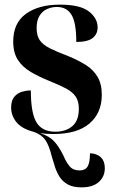

<svg xmlns="http://www.w3.org/2000/svg" viewBox="-20 -568 493 828"><path d="M210 10Q179 10 153 6Q192 19 212.5 40.5Q233 62 253 102Q266 133 281 150Q296 167 323 167Q347 167 357.5 150.5Q368 134 368 93Q398 94 415 110.5Q432 127 432 157Q432 194 406 217Q380 240 332 240Q295 240 272.5 227.5Q250 215 237 194.5Q224 174 217 151.5Q210 129 204 109Q192 60 176 36.5Q160 13 127 1Q75 -12 51.5 -40.5Q28 -69 28 -104Q28 -135 42 -151Q56 -167 75.5 -172.5Q95 -178 113 -178Q113 -80 137.5 -40Q162 0 218 0Q264 0 292 -24Q320 -48 320 -99Q320 -132 306 -152Q292 -172 264.5 -186.5Q237 -201 195 -218Q150 -236 114 -257Q78 -278 57.5 -309Q37 -340 37 -389Q37 -469 92 -508.5Q147 -548 238 -548Q326 -548 363.5 -518.5Q401 -489 401 -450Q401 -421 379.5 -404Q358 -387 309 -387Q309 -470 288.5 -504Q268 -538 225 -538Q204 -538 184 -529.5Q164 -521 151 -501Q138 -481 138 -447Q138 -414 151.5 -394.5Q165 -375 194.5 -360Q224 -345 272 -327Q316 -309 349 -288.5Q382 -268 400.5 -237Q419 -206 419 -159Q419 -81 366 -35.5Q313 10 210 10Z"/></svg>

Font: Noto Serif Display SemiCondensed
Style: Bold
Weight: 700
Width: 4
Designer: Monotype Design Team
Foundry: Monotype Imaging Inc.
Version: Version 2.009